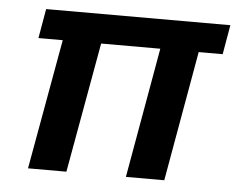

<svg xmlns="http://www.w3.org/2000/svg" viewBox="-42 -548 739 598"><g transform="rotate(5 327.5 -249.5)"><path d="M66 0 139 -407H63L79 -499H655L639 -407H564L492 0H372L444 -407H259L186 0Z"/></g></svg>

Font: DM Sans 20pt SemiBold
Style: Italic
Weight: 600
Italic angle: -10°
Version: Version 4.004;gftools[0.9.30]